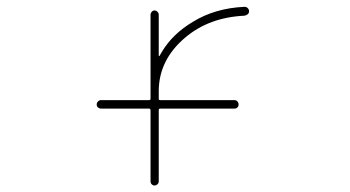

<svg xmlns="http://www.w3.org/2000/svg" viewBox="-20 -575 1040 571"><path d="M427.7 -36.1V-247.1Q427.7 -252 422.9 -252H280.3Q275.4 -252 271.5 -255.4Q267.6 -258.8 267.6 -264.2Q267.6 -269.5 271.5 -273.4Q275.4 -277.3 280.3 -277.3H422.9Q427.7 -277.3 427.7 -281.2V-531.2Q427.7 -536.1 431.2 -540Q434.6 -543.9 439.5 -543.9Q444.3 -543.9 448.2 -540Q452.1 -536.1 452.1 -531.2V-409.2Q452.1 -408.2 453.1 -408.2Q454.1 -408.2 454.1 -408.2L460.9 -419.9Q493.2 -474.6 554.7 -510.7Q620.1 -550.8 707 -554.7Q708 -554.7 708 -554.7Q712.9 -554.7 716.8 -550.8Q720.7 -546.9 720.7 -541.5Q720.7 -536.1 716.8 -532.7Q712.9 -529.3 707 -528.3Q601.6 -523.4 530.3 -462.9Q452.1 -396.5 452.1 -303.7V-281.2Q452.1 -277.3 456.1 -277.3H676.8Q682.6 -277.3 686 -273.4Q689.5 -269.5 689.5 -264.2Q689.5 -258.8 686 -255.4Q682.6 -252 676.8 -252H456.1Q452.1 -252 452.1 -247.1V-36.1Q452.1 -30.3 448.2 -26.9Q444.3 -23.4 439.5 -23.4Q434.6 -23.4 431.2 -26.9Q427.7 -30.3 427.7 -36.1Z"/></svg>

Font: Rounded-X Mgen+ 2m thin
Style: Regular
Weight: 100
Designer: [Source Han Sans]
Ryoko NISHIZUKA  (kana & ideographs); Paul D. Hunt (Latin, Greek & Cyrillic); Wenlong ZHANG  (bopomofo
Version: Version 1.059.20150602